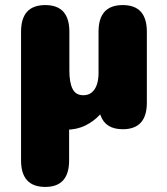

<svg xmlns="http://www.w3.org/2000/svg" viewBox="-20 -501 659 757"><path d="M158.5 236Q63 236 63 131.5V-251.5L252.5 -138.5V131.5Q252.5 236 158.5 236ZM158.5 -481Q253.5 -481 253.5 -376V-223Q253.5 -176 266 -150.8Q278.5 -125.5 308.5 -125.5Q328.5 -125.5 341.8 -136.5Q355 -147.5 361.8 -167.2Q368.5 -187 368.5 -212V-376Q368.5 -481 464 -481Q559 -481 559 -376V-96Q559 8.5 464 8.5Q396 8.5 376.5 -46L375 -50Q350.5 -23 316.5 -6.2Q282.5 10.5 239.5 10.5Q189 10.5 149 -8.5Q109 -27.5 86 -72.5Q63 -117.5 63 -195V-376Q63 -481 158.5 -481Z"/></svg>

Font: Sono ExtraLight Monospace ExtraBold
Style: Regular
Weight: 800
Version: Version 2.112